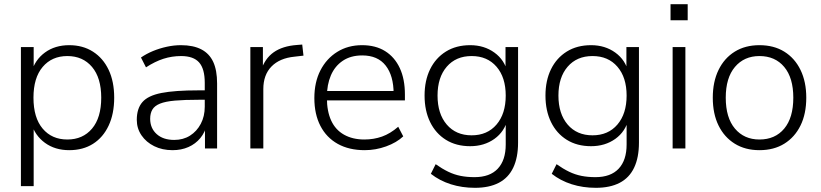

<svg xmlns="http://www.w3.org/2000/svg" viewBox="-20 -710 3925 918"><path d="M80 180V-485H141V-364H130Q147 -424 195 -459Q243 -494 311 -494Q376 -494 424.5 -463Q473 -432 499.5 -376Q526 -320 526 -243Q526 -166 499.5 -109.5Q473 -53 425 -22.5Q377 8 311 8Q243 8 195 -27Q147 -62 130 -120H141V180ZM302 -43Q376 -43 420 -95Q464 -147 464 -243Q464 -338 420 -390Q376 -442 302 -442Q228 -442 184 -390Q140 -338 140 -243Q140 -147 184 -95Q228 -43 302 -43Z M805 8Q756 8 717.5 -11Q679 -30 656.5 -63Q634 -96 634 -137Q634 -191 661 -222Q688 -253 752 -265.5Q816 -278 928 -278H971V-233H929Q862 -233 816.5 -229Q771 -225 745 -214.5Q719 -204 708.5 -186Q698 -168 698 -142Q698 -97 729 -69Q760 -41 813 -41Q856 -41 888.5 -61.5Q921 -82 940 -118Q959 -154 959 -200V-314Q959 -381 932 -411.5Q905 -442 846 -442Q802 -442 761.5 -429Q721 -416 678 -388L654 -435Q680 -453 711.5 -466Q743 -479 777.5 -486.5Q812 -494 845 -494Q904 -494 942.5 -474Q981 -454 999.5 -414Q1018 -374 1018 -311V0H960V-117H970Q961 -78 938 -50Q915 -22 881 -7Q847 8 805 8Z M1177 0V-485H1237V-371H1227Q1246 -430 1288.5 -460Q1331 -490 1400 -495L1425 -497L1431 -444L1388 -439Q1317 -432 1278 -392Q1239 -352 1239 -284V0Z M1724 8Q1649 8 1595 -22Q1541 -52 1512 -108Q1483 -164 1483 -241Q1483 -317 1512 -373.5Q1541 -430 1592.5 -462Q1644 -494 1711 -494Q1776 -494 1821.5 -465.5Q1867 -437 1891.5 -384.5Q1916 -332 1916 -258V-230H1527V-275H1878L1862 -262Q1862 -348 1824 -396.5Q1786 -445 1712 -445Q1657 -445 1619 -419.5Q1581 -394 1562 -349.5Q1543 -305 1543 -247V-242Q1543 -178 1563.5 -133.5Q1584 -89 1625 -66Q1666 -43 1722 -43Q1767 -43 1806.5 -57Q1846 -71 1884 -104L1908 -58Q1876 -28 1826 -10Q1776 8 1724 8Z M2251 188Q2189 188 2135.5 171Q2082 154 2040 121L2063 75Q2094 97 2123 111Q2152 125 2182.5 131Q2213 137 2249 137Q2322 137 2360 96.5Q2398 56 2398 -19V-143H2408Q2393 -81 2344 -46Q2295 -11 2228 -11Q2161 -11 2112 -41.5Q2063 -72 2036.5 -126.5Q2010 -181 2010 -253Q2010 -325 2036.5 -379Q2063 -433 2112 -463.5Q2161 -494 2228 -494Q2295 -494 2344 -458.5Q2393 -423 2407 -363H2397V-485H2457V-28Q2457 43 2434 91.5Q2411 140 2365 164Q2319 188 2251 188ZM2235 -63Q2310 -63 2354 -114.5Q2398 -166 2398 -253Q2398 -340 2354 -391Q2310 -442 2235 -442Q2160 -442 2116 -391Q2072 -340 2072 -253Q2072 -166 2116 -114.5Q2160 -63 2235 -63Z M2829 188Q2767 188 2713.5 171Q2660 154 2618 121L2641 75Q2672 97 2701 111Q2730 125 2760.5 131Q2791 137 2827 137Q2900 137 2938 96.5Q2976 56 2976 -19V-143H2986Q2971 -81 2922 -46Q2873 -11 2806 -11Q2739 -11 2690 -41.5Q2641 -72 2614.5 -126.5Q2588 -181 2588 -253Q2588 -325 2614.5 -379Q2641 -433 2690 -463.5Q2739 -494 2806 -494Q2873 -494 2922 -458.5Q2971 -423 2985 -363H2975V-485H3035V-28Q3035 43 3012 91.5Q2989 140 2943 164Q2897 188 2829 188ZM2813 -63Q2888 -63 2932 -114.5Q2976 -166 2976 -253Q2976 -340 2932 -391Q2888 -442 2813 -442Q2738 -442 2694 -391Q2650 -340 2650 -253Q2650 -166 2694 -114.5Q2738 -63 2813 -63Z M3186 -613V-690H3268V-613ZM3196 0V-485H3257V0Z M3611 8Q3543 8 3493 -23Q3443 -54 3415.5 -110Q3388 -166 3388 -243Q3388 -319 3415.5 -375.5Q3443 -432 3493 -463Q3543 -494 3611 -494Q3680 -494 3730 -463Q3780 -432 3807.5 -375.5Q3835 -319 3835 -243Q3835 -166 3807.5 -110Q3780 -54 3730 -23Q3680 8 3611 8ZM3611 -43Q3686 -43 3729.5 -95Q3773 -147 3773 -243Q3773 -338 3729.5 -390Q3686 -442 3611 -442Q3538 -442 3494 -390Q3450 -338 3450 -243Q3450 -147 3494 -95Q3538 -43 3611 -43Z"/></svg>

Font: Nunito Sans 12pt Light
Style: Regular
Weight: 300
Designer: Vernon Adams
Foundry: Vernon Adams
Version: Version 3.101;gftools[0.9.27]